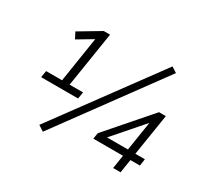

<svg xmlns="http://www.w3.org/2000/svg" viewBox="-150 -946 1266 1188"><g transform="rotate(30 482.5 -352.5)"><path d="M97 -264 105 -312H219L273 -658H308L162 -571L139 -615L290 -705H335L273 -312H369L361 -264ZM275 23 235 -3 768 -728 807 -703ZM764 0 779 -96H567L574 -139L837 -441H886L839 -145H907L900 -96H832L817 0ZM786 -145 821 -368H831L621 -127V-145Z"/></g></svg>

Font: Nunito Sans 10pt Light
Style: Italic
Weight: 300
Italic angle: -9°
Designer: Vernon Adams
Foundry: Vernon Adams
Version: Version 3.101;gftools[0.9.27]